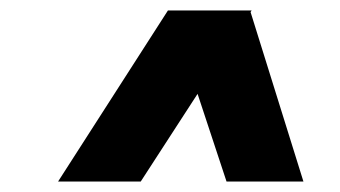

<svg xmlns="http://www.w3.org/2000/svg" viewBox="-20 -720 649 367"><path d="M91 -373 301 -700H461L249 -373ZM413 -373 305 -700H458L560 -373Z"/></svg>

Font: Figtree Black
Style: Italic
Weight: 900
Italic angle: -9.5°
Foundry: Erik Kennedy
Version: Version 2.001;gftools[0.9.30]